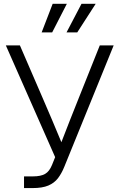

<svg xmlns="http://www.w3.org/2000/svg" viewBox="-20 -959 609 979"><path d="M102.5 0V-59.6H147.9Q188 -59.6 210 -72.3Q231.9 -85 245.1 -117.7L261.2 -157.7L9.8 -727.5H81.5L196.8 -460.9Q223.1 -400.9 246.3 -345.5Q269.5 -290 293 -233.9Q314.5 -290 336.4 -345.5Q358.4 -400.9 382.3 -460.9L488.8 -727.5H559.6L307.6 -107.9Q293.9 -74.2 275.4 -50Q256.8 -25.9 226.3 -12.9Q195.8 0 146 0ZM374 -793.9H319.3L395.5 -939.5H467.8ZM246.1 -793.9H192.4L248.5 -939.5H320.8Z"/></svg>

Font: Inter Display Light
Style: Regular
Weight: 300
Designer: Rasmus Andersson
Foundry: rsms
Version: Version 4.000;git-a52131595